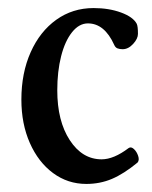

<svg xmlns="http://www.w3.org/2000/svg" viewBox="-20 -445 378 476"><path d="M194 11Q148 11 111.5 -16Q75 -43 54 -90.5Q33 -138 33 -198Q33 -264 56 -315.5Q79 -367 119.5 -396Q160 -425 212 -425Q250 -425 280 -414Q310 -403 319 -386Q322 -380 322 -361Q322 -349 310 -336Q298 -323 284 -323Q277 -323 271.5 -325Q266 -327 263 -334Q239 -387 198 -387Q176 -387 158.5 -365Q141 -343 131.5 -305.5Q122 -268 122 -221Q122 -145 153 -97.5Q184 -50 232 -50Q262 -50 299 -78Q305 -82 312 -75.5Q319 -69 322.5 -58.5Q326 -48 321 -42Q287 -14 257.5 -1.5Q228 11 194 11Z"/></svg>

Font: Junicode Two Beta Condensed Medium
Style: Regular
Weight: 500
Width: 3
Designer: Peter S. Baker
Foundry: Briery Creek Software
Version: Version 1.053; ttfautohint (v1.8.4)